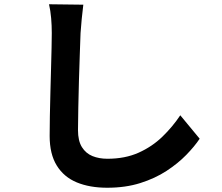

<svg xmlns="http://www.w3.org/2000/svg" viewBox="-20 -815 1040 901"><path d="M371 -793Q367 -762 363.5 -726Q360 -690 358 -660Q357 -620 354.5 -561.5Q352 -503 350.5 -438Q349 -373 347.5 -312Q346 -251 346 -204Q346 -154 364.5 -124.5Q383 -95 414 -82.5Q445 -70 484 -70Q567 -70 630.5 -98.5Q694 -127 742 -173.5Q790 -220 826 -274L917 -164Q893 -128 854 -88Q815 -48 761.5 -13Q708 22 638.5 44Q569 66 483 66Q401 66 340.5 41Q280 16 246.5 -38Q213 -92 213 -177Q213 -217 214 -270Q215 -323 216.5 -380Q218 -437 219.5 -491.5Q221 -546 222 -590Q223 -634 223 -660Q223 -695 220 -730Q217 -765 210 -795Z"/></svg>

Font: Source Han Sans
Style: Bold
Weight: 700
Designer: Ryoko NISHIZUKA Ë•øÂ°öÊ∂ºÂ≠ê (kana, bopomofo & ideographs); Paul D. Hunt (Latin, Greek & Cyrillic); Sandoll Communicatio
Foundry: Adobe
Version: Version 2.004;hotconv 1.0.118;makeotfexe 2.5.65603